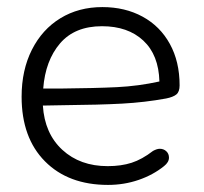

<svg xmlns="http://www.w3.org/2000/svg" viewBox="-20 -514 575 542"><path d="M41 -241Q41 -316 70 -373.5Q99 -431 150.5 -462.5Q202 -494 269 -494Q333 -494 382.5 -467Q432 -440 459.5 -390Q487 -340 487 -273Q487 -255 478 -247.5Q469 -240 449 -236Q389 -225 325 -221.5Q261 -218 157 -217L101 -216Q106 -137 156 -91Q206 -45 284 -45Q322 -45 351.5 -54.5Q381 -64 412 -88Q423 -94 431 -94Q442 -94 449.5 -87Q457 -80 457 -69Q457 -56 443 -45Q412 -20 371 -6Q330 8 285 8Q173 8 107 -58.5Q41 -125 41 -241ZM148 -264Q250 -265 310.5 -268Q371 -271 430 -284Q428 -359 384.5 -399.5Q341 -440 268 -440Q191 -440 149.5 -391.5Q108 -343 102 -264Z"/></svg>

Font: SN Pro Light
Style: Regular
Weight: 300
Designer: Tobias Whetton
Foundry: Supernotes
Version: Version 1.002